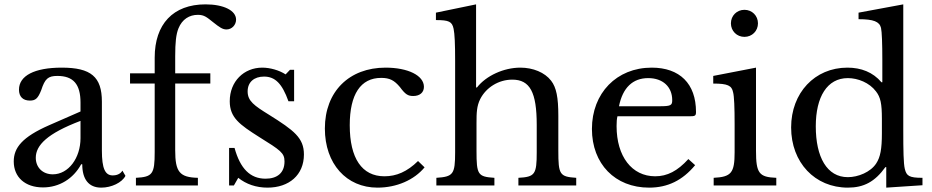

<svg xmlns="http://www.w3.org/2000/svg" viewBox="-20 -850 4273 880"><path d="M349 -296V-217C349 -126 294 -51 222 -51C176 -51 144 -82 144 -127C144 -184 196 -238 349 -296ZM205 -276C82 -222 43 -173 43 -110C43 -38 95 9 177 9C252 9 316 -31 352 -97H357C357 -29 386 10 444 10C491 10 539 -13 555 -44L541 -68C531 -50 510 -46 497 -46C462 -46 447 -77 447 -160V-384C447 -498 397 -540 263 -540C138 -540 67 -503 67 -439C67 -407 85 -389 117 -389C143 -389 154 -399 169 -437C186 -489 200 -502 243 -502C316 -502 349 -464 349 -380V-339Z M603 -35V0H887V-35C803 -37 783 -62 783 -161V-467H944V-514H783V-592C783 -656 787 -693 798 -720C815 -762 848 -782 887 -782C916 -782 928 -771 957 -748C986 -725 1000 -715 1018 -715C1043 -715 1062 -736 1062 -760C1062 -802 1005 -830 922 -830C773 -830 689 -739 689 -586V-514H576V-467H689V-153C689 -52 679 -39 603 -35Z M1072 -35C1108 -6 1154 10 1206 10C1305 10 1373 -48 1373 -142C1373 -218 1328 -252 1213 -324C1145 -366 1115 -387 1115 -431C1115 -474 1145 -499 1190 -499C1241 -499 1273 -467 1302 -386H1328V-530H1309L1289 -509C1260 -528 1218 -540 1182 -540C1098 -540 1033 -477 1033 -386C1033 -311 1078 -279 1168 -222C1266 -161 1284 -149 1284 -110C1284 -57 1250 -31 1197 -31C1127 -31 1081 -77 1055 -172H1030V0H1052Z M1926 -83 1896 -112C1846 -63 1797 -42 1742 -42C1639 -42 1583 -124 1583 -276C1583 -418 1633 -493 1727 -493C1766 -493 1787 -482 1813 -451C1838 -417 1850 -410 1874 -410C1904 -410 1923 -426 1923 -452C1923 -504 1850 -540 1747 -540C1581 -540 1469 -431 1469 -261C1469 -99 1568 10 1710 10C1798 10 1878 -25 1926 -83Z M2164 -159V-287C2164 -333 2165 -364 2181 -396C2208 -449 2265 -485 2328 -485C2409 -485 2440 -427 2440 -278V-152C2440 -51 2432 -39 2356 -35V0H2621V-35C2545 -40 2539 -50 2539 -159V-319C2539 -404 2530 -449 2506 -480C2477 -518 2423 -540 2365 -540C2289 -540 2208 -503 2166 -449H2162V-830L1978 -792V-758C2038 -758 2052 -751 2059 -718C2064 -694 2066 -649 2066 -571V-152C2066 -51 2057 -40 1980 -35V0H2246V-35C2170 -40 2164 -49 2164 -159Z M3166 -93 3135 -121C3085 -66 3038 -42 2983 -42C2876 -42 2806 -133 2806 -272C2806 -290 2807 -306 2810 -317H3139C3166 -317 3170 -319 3170 -337C3170 -467 3095 -540 2967 -540C2806 -540 2693 -423 2693 -259C2693 -99 2799 10 2955 10C3040 10 3108 -23 3166 -93ZM3001 -363H2817C2834 -448 2880 -492 2951 -492C3018 -492 3061 -452 3061 -391C3061 -367 3055 -363 3001 -363Z M3445 -159V-540L3249 -502V-467C3315 -467 3334 -458 3340 -427C3345 -409 3347 -357 3347 -280V-152C3347 -58 3332 -39 3251 -35V0H3538V-35C3459 -38 3445 -56 3445 -159ZM3330 -743C3330 -708 3357 -681 3392 -681C3427 -681 3454 -708 3454 -743C3454 -778 3427 -805 3392 -805C3357 -805 3330 -778 3330 -743Z M3866 10C3939 10 3990 -17 4038 -84H4042V10L4208 -1V-35C4146 -35 4135 -44 4127 -76C4121 -101 4120 -161 4120 -253V-830L3915 -792V-762C3984 -762 4011 -751 4018 -722C4022 -704 4024 -650 4024 -575V-473H4020C3981 -519 3927 -540 3864 -540C3714 -540 3606 -424 3606 -266C3606 -105 3715 10 3866 10ZM4022 -305V-239C4022 -167 4015 -130 3996 -101C3970 -61 3913 -38 3866 -38C3770 -38 3719 -130 3719 -271C3719 -406 3771 -492 3866 -492C3912 -492 3965 -471 3995 -431C4016 -404 4022 -375 4022 -305Z"/></svg>

Font: Libre Baskerville
Style: Regular
Weight: 400
Designer: Pablo Impallari, Rodrigo Fuenzalida
Foundry: Pablo Impallari, Rodrigo Fuenzalida
Version: Version 1.051;Glyphs 3.2.3 (3260)